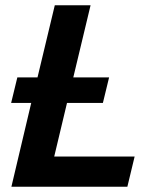

<svg xmlns="http://www.w3.org/2000/svg" viewBox="-20 -713 596 733"><path d="M23.5 0 99.2 -320H22.5L46.2 -417.5H123.2L189.2 -693H325.8L259.8 -417.5H396.5L372.8 -320H235.8L187 -115.5H494L466.2 0Z"/></svg>

Font: Ubuntu Sans
Style: Italic
Weight: 400
Italic angle: -13.5°
Designer: Dalton Maag Ltd
Foundry: Dalton Maag Ltd
Version: Version 1.006